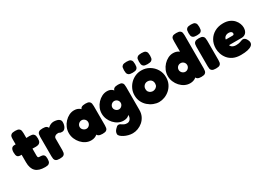

<svg xmlns="http://www.w3.org/2000/svg" viewBox="-8 -1650 3847 2792"><g transform="rotate(-30 1916.0 -254.0)"><path d="M302 9Q249 9 210 -3Q171 -15 145.5 -40Q120 -65 107.5 -103Q95 -141 95 -192V-580Q95 -603 99 -622.5Q103 -642 122 -654.5Q141 -667 186 -667Q230 -667 249 -653.5Q268 -640 272 -619Q276 -598 276 -576V-201Q276 -190 277.5 -182.5Q279 -175 282 -171Q285 -167 290 -165Q295 -163 303 -163Q329 -163 349.5 -159Q370 -155 381.5 -138Q393 -121 393 -81Q393 -36 379 -17Q365 2 344 5.5Q323 9 302 9ZM74 -493H191L329 -498Q351 -498 371.5 -494Q392 -490 405.5 -471Q419 -452 419 -406Q419 -364 405.5 -345Q392 -326 371.5 -321Q351 -316 328 -316L201 -319H70Q36 -321 23 -341Q10 -361 10 -407Q10 -450 26 -471.5Q42 -493 74 -493Z M549 9Q504 9 485 -4.5Q466 -18 462.5 -39.5Q459 -61 459 -83V-409Q459 -432 463 -452.5Q467 -473 486 -486Q505 -499 550 -499Q594 -499 612.5 -487Q631 -475 635 -460.5Q639 -446 639 -438L623 -444Q623 -444 631 -453Q639 -462 654.5 -474Q670 -486 691.5 -495Q713 -504 740 -504Q749 -504 762.5 -502.5Q776 -501 791.5 -497Q807 -493 820.5 -485Q834 -477 842.5 -464Q851 -451 851 -432Q851 -382 829.5 -347Q808 -312 773 -312Q754 -312 746 -314.5Q738 -317 734.5 -319.5Q731 -322 726.5 -324.5Q722 -327 710 -327Q695 -327 682.5 -323.5Q670 -320 660.5 -313Q651 -306 646 -296.5Q641 -287 641 -276V-81Q641 -59 637 -38Q633 -17 614 -4Q595 9 549 9Z M1267 7Q1222 7 1200.5 -8Q1179 -23 1180 -42H1194Q1189 -35 1174.5 -23.5Q1160 -12 1136 -2.5Q1112 7 1077 7Q1032 7 990.5 -13.5Q949 -34 916.5 -70Q884 -106 865 -151.5Q846 -197 846 -247Q846 -296 865 -341Q884 -386 917 -421.5Q950 -457 991 -477.5Q1032 -498 1077 -498Q1111 -498 1134.5 -488Q1158 -478 1172.5 -466Q1187 -454 1192 -446H1181Q1180 -471 1201.5 -485Q1223 -499 1268 -499Q1313 -499 1331.5 -485.5Q1350 -472 1354 -451Q1358 -430 1358 -408V-83Q1358 -61 1354 -40Q1350 -19 1331.5 -6Q1313 7 1267 7ZM1102 -174Q1121 -174 1136.5 -184Q1152 -194 1161.5 -210.5Q1171 -227 1171 -246Q1171 -266 1161.5 -282Q1152 -298 1136 -308Q1120 -318 1100 -318Q1080 -318 1063.5 -308Q1047 -298 1037 -281.5Q1027 -265 1027 -245Q1027 -226 1037.5 -210Q1048 -194 1065 -184Q1082 -174 1102 -174Z M1653 220Q1618 220 1581.5 210.5Q1545 201 1514 185Q1483 169 1464 150.5Q1445 132 1445 114Q1445 94 1452.5 77Q1460 60 1475 44Q1491 27 1503 17Q1515 7 1532 7Q1547 7 1558.5 14Q1570 21 1582 29.5Q1594 38 1611.5 45Q1629 52 1656 52Q1671 52 1684 45.5Q1697 39 1706.5 27.5Q1716 16 1722 0.5Q1728 -15 1728 -33V-445Q1732 -475 1753 -488Q1774 -501 1817 -501Q1861 -501 1879 -488Q1897 -475 1900.5 -454.5Q1904 -434 1904 -412V-27Q1904 32 1881.5 78Q1859 124 1822 155.5Q1785 187 1741 203.5Q1697 220 1653 220ZM1628 -6Q1584 -6 1543.5 -26Q1503 -46 1471 -81Q1439 -116 1420.5 -160.5Q1402 -205 1402 -254Q1402 -301 1420.5 -345Q1439 -389 1471.5 -423.5Q1504 -458 1544.5 -478.5Q1585 -499 1628 -499Q1672 -499 1700.5 -481Q1729 -463 1745.5 -430Q1762 -397 1769 -351.5Q1776 -306 1776 -251Q1776 -175 1763.5 -120Q1751 -65 1719 -35.5Q1687 -6 1628 -6ZM1652 -182Q1671 -182 1686.5 -192Q1702 -202 1711.5 -218Q1721 -234 1721 -252Q1721 -272 1711.5 -288Q1702 -304 1686 -313.5Q1670 -323 1650 -323Q1631 -323 1615 -313Q1599 -303 1589.5 -287Q1580 -271 1580 -252Q1580 -234 1590 -218Q1600 -202 1616.5 -192Q1633 -182 1652 -182Z M2214 18Q2168 18 2121 -0.5Q2074 -19 2034.5 -53.5Q1995 -88 1971.5 -136.5Q1948 -185 1948 -245Q1948 -300 1969 -348Q1990 -396 2026.5 -432.5Q2063 -469 2110.5 -490Q2158 -511 2212 -511Q2286 -511 2346 -475.5Q2406 -440 2442 -380Q2478 -320 2478 -246Q2478 -183 2454 -134Q2430 -85 2391 -51Q2352 -17 2305.5 0.5Q2259 18 2214 18ZM2212 -165Q2227 -165 2246.5 -172.5Q2266 -180 2280.5 -198Q2295 -216 2295 -247Q2295 -272 2284.5 -290Q2274 -308 2255 -318Q2236 -328 2211 -328Q2189 -328 2171 -317.5Q2153 -307 2142 -288.5Q2131 -270 2131 -246Q2131 -216 2145 -198Q2159 -180 2178 -172.5Q2197 -165 2212 -165ZM2341 -544Q2295 -544 2276 -557.5Q2257 -571 2253 -592.5Q2249 -614 2249 -637Q2249 -660 2253 -681Q2257 -702 2276.5 -715Q2296 -728 2342 -728Q2388 -728 2407 -714.5Q2426 -701 2430 -679.5Q2434 -658 2434 -635Q2434 -613 2430 -592Q2426 -571 2407 -557.5Q2388 -544 2341 -544ZM2090 -544Q2044 -544 2025 -557.5Q2006 -571 2002 -592.5Q1998 -614 1998 -637Q1999 -660 2002.5 -681Q2006 -702 2025.5 -715Q2045 -728 2091 -728Q2137 -728 2156 -714.5Q2175 -701 2179 -679.5Q2183 -658 2183 -635Q2183 -613 2179 -592Q2175 -571 2156 -557.5Q2137 -544 2090 -544Z M2738 7Q2693 7 2651.5 -13.5Q2610 -34 2577.5 -69.5Q2545 -105 2526 -151Q2507 -197 2507 -247Q2507 -295 2526 -340Q2545 -385 2578 -420.5Q2611 -456 2652.5 -477Q2694 -498 2738 -498Q2786 -498 2821 -477.5Q2856 -457 2879 -422Q2902 -387 2913.5 -342Q2925 -297 2926 -249Q2927 -200 2916 -154.5Q2905 -109 2882 -72.5Q2859 -36 2823.5 -14.5Q2788 7 2738 7ZM2762 -173Q2781 -173 2797 -183Q2813 -193 2823 -209.5Q2833 -226 2833 -245Q2833 -265 2823.5 -281Q2814 -297 2798 -307Q2782 -317 2761 -317Q2741 -317 2724.5 -307.5Q2708 -298 2698.5 -281.5Q2689 -265 2689 -245Q2689 -226 2699 -209.5Q2709 -193 2726 -183Q2743 -173 2762 -173ZM2926 8Q2886 8 2866 -4Q2846 -16 2839 -42V-637Q2839 -659 2841.5 -680Q2844 -701 2862 -714.5Q2880 -728 2925 -728Q2971 -728 2989.5 -715Q3008 -702 3012 -681.5Q3016 -661 3016 -638V-83Q3016 -61 3012 -40Q3008 -19 2989.5 -5.5Q2971 8 2926 8Z M3171 9Q3126 9 3107 -4.5Q3088 -18 3084.5 -39Q3081 -60 3081 -82V-408Q3081 -430 3085 -450.5Q3089 -471 3108 -484.5Q3127 -498 3172 -498Q3217 -498 3235.5 -484.5Q3254 -471 3258 -450Q3262 -429 3262 -406V-81Q3262 -59 3258 -38Q3254 -17 3235.5 -4Q3217 9 3171 9ZM3171 -547Q3126 -547 3107 -560.5Q3088 -574 3084.5 -595Q3081 -616 3081 -638Q3081 -661 3085 -681.5Q3089 -702 3108 -715Q3127 -728 3172 -728Q3217 -728 3235.5 -714.5Q3254 -701 3258 -680Q3262 -659 3262 -637Q3262 -615 3258 -594Q3254 -573 3235.5 -560Q3217 -547 3171 -547Z M3585 20Q3510 20 3458 -4.5Q3406 -29 3374 -68.5Q3342 -108 3327 -154Q3312 -200 3312 -243Q3312 -322 3347 -382Q3382 -442 3444 -476Q3506 -510 3586 -510Q3648 -510 3692 -490Q3736 -470 3763.5 -439Q3791 -408 3804 -373Q3817 -338 3817 -308Q3817 -251 3789 -221Q3761 -191 3717 -191H3504Q3508 -175 3520.5 -163.5Q3533 -152 3552 -145.5Q3571 -139 3593 -139Q3615 -139 3632 -141.5Q3649 -144 3661.5 -148Q3674 -152 3684.5 -156Q3695 -160 3703.5 -162.5Q3712 -165 3720 -165Q3738 -165 3753 -153Q3768 -141 3780 -117Q3787 -104 3790 -92.5Q3793 -81 3793 -71Q3793 -41 3768.5 -21Q3744 -1 3698 9.5Q3652 20 3585 20ZM3504 -285H3616Q3630 -285 3636.5 -291Q3643 -297 3643 -309Q3643 -322 3635.5 -331Q3628 -340 3615 -344.5Q3602 -349 3584 -349Q3560 -349 3542 -339.5Q3524 -330 3514.5 -315.5Q3505 -301 3504 -285Z"/></g></svg>

Font: Fredoka Light
Style: Regular
Weight: 300
Designer: Ben Nathan
Foundry: Milena B. Brandão, Ben Nathan
Version: Version 2.001